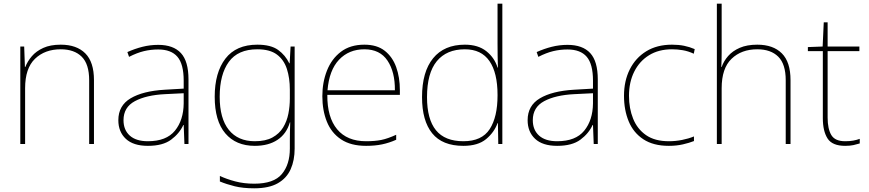

<svg xmlns="http://www.w3.org/2000/svg" viewBox="-20 -780 4705 1040"><path d="M309 -538Q395 -538 442 -491Q489 -444 489 -346V0H463V-345Q463 -433 422.5 -473Q382 -513 309 -513Q223 -513 169.5 -461.5Q116 -410 116 -302V0H90V-528H111L115 -417H117Q129 -448 152.5 -475.5Q176 -503 214.5 -520.5Q253 -538 309 -538Z M837 -537Q919 -537 960 -492.5Q1001 -448 1001 -350V0H979L975 -103H973Q952 -57 907 -23.5Q862 10 781 10Q702 10 661.5 -28Q621 -66 621 -129Q621 -208 687.5 -247.5Q754 -287 872 -294L975 -300V-343Q975 -433 941 -472.5Q907 -512 837 -512Q797 -512 759.5 -503Q722 -494 679 -472L670 -498Q710 -516 751.5 -526.5Q793 -537 837 -537ZM874 -270Q772 -265 710.5 -232Q649 -199 649 -129Q649 -76 683 -45.5Q717 -15 781 -15Q881 -15 927.5 -72Q974 -129 975 -220V-275Z M1374 -538Q1447 -538 1486.5 -509.5Q1526 -481 1547 -437H1549L1554 -528H1576V25Q1576 88 1554.5 136.5Q1533 185 1485 212.5Q1437 240 1357 240Q1296 240 1251.5 229Q1207 218 1171 203V173Q1207 190 1254 202.5Q1301 215 1357 215Q1463 215 1506.5 163Q1550 111 1550 25V-17Q1550 -46 1550.5 -67Q1551 -88 1552 -117H1550Q1532 -55 1483 -22.5Q1434 10 1360 10Q1258 10 1200.5 -57.5Q1143 -125 1143 -256Q1143 -387 1201 -462.5Q1259 -538 1374 -538ZM1374 -513Q1269 -513 1219.5 -445Q1170 -377 1170 -256Q1170 -138 1219.5 -76.5Q1269 -15 1360 -15Q1419 -15 1456 -35.5Q1493 -56 1513.5 -89.5Q1534 -123 1542 -164Q1550 -205 1550 -246V-294Q1550 -357 1534 -406.5Q1518 -456 1480 -484.5Q1442 -513 1374 -513Z M1954 -538Q2022 -538 2064 -505Q2106 -472 2126 -416.5Q2146 -361 2146 -291V-266H1753Q1752 -145 1806 -80Q1860 -15 1963 -15Q2011 -15 2045.5 -22Q2080 -29 2126 -50V-23Q2088 -6 2049.5 2Q2011 10 1963 10Q1880 10 1827.5 -25Q1775 -60 1750.5 -121Q1726 -182 1726 -259Q1726 -334 1751 -397.5Q1776 -461 1826.5 -499.5Q1877 -538 1954 -538ZM1954 -513Q1870 -513 1816.5 -456.5Q1763 -400 1754 -291H2119Q2120 -390 2079 -451.5Q2038 -513 1954 -513Z M2490 10Q2376 10 2321 -58Q2266 -126 2266 -254Q2266 -391 2326 -464.5Q2386 -538 2498 -538Q2570 -538 2614.5 -502.5Q2659 -467 2675 -414H2677Q2676 -448 2675.5 -480Q2675 -512 2675 -543V-760H2701V0H2679L2677 -113H2675Q2657 -63 2613 -26.5Q2569 10 2490 10ZM2490 -15Q2590 -15 2632.5 -80.5Q2675 -146 2675 -263V-266Q2675 -386 2631 -449.5Q2587 -513 2498 -513Q2399 -513 2346 -448.5Q2293 -384 2293 -254Q2293 -134 2341.5 -74.5Q2390 -15 2490 -15Z M3054 -537Q3136 -537 3177 -492.5Q3218 -448 3218 -350V0H3196L3192 -103H3190Q3169 -57 3124 -23.5Q3079 10 2998 10Q2919 10 2878.5 -28Q2838 -66 2838 -129Q2838 -208 2904.5 -247.5Q2971 -287 3089 -294L3192 -300V-343Q3192 -433 3158 -472.5Q3124 -512 3054 -512Q3014 -512 2976.5 -503Q2939 -494 2896 -472L2887 -498Q2927 -516 2968.5 -526.5Q3010 -537 3054 -537ZM3091 -270Q2989 -265 2927.5 -232Q2866 -199 2866 -129Q2866 -76 2900 -45.5Q2934 -15 2998 -15Q3098 -15 3144.5 -72Q3191 -129 3192 -220V-275Z M3603 10Q3519 10 3465 -25.5Q3411 -61 3385.5 -122.5Q3360 -184 3360 -261Q3360 -342 3391.5 -404.5Q3423 -467 3481 -502.5Q3539 -538 3620 -538Q3656 -538 3685.5 -532Q3715 -526 3743 -514L3738 -489Q3708 -503 3678.5 -508Q3649 -513 3620 -513Q3548 -513 3496 -481Q3444 -449 3415.5 -392Q3387 -335 3387 -261Q3387 -193 3409.5 -137Q3432 -81 3479.5 -48Q3527 -15 3603 -15Q3639 -15 3674.5 -22Q3710 -29 3739 -41V-16Q3714 -6 3679 2Q3644 10 3603 10Z M3889 -496Q3889 -474 3888.5 -456.5Q3888 -439 3887 -417H3889Q3900 -449 3924 -476.5Q3948 -504 3987 -521Q4026 -538 4082 -538Q4168 -538 4215 -491Q4262 -444 4262 -346V0H4236V-345Q4236 -433 4195.5 -473Q4155 -513 4082 -513Q3996 -513 3942.5 -461.5Q3889 -410 3889 -302V0H3863V-760H3889Z M4558 -15Q4583 -15 4602 -18.5Q4621 -22 4637 -28V-3Q4621 2 4602.5 6Q4584 10 4558 10Q4488 10 4462.5 -30Q4437 -70 4437 -140V-503H4356V-525L4436 -528L4442 -659H4463V-528H4635V-503H4463V-143Q4463 -82 4483 -48.5Q4503 -15 4558 -15Z"/></svg>

Font: Noto Sans Devanagari Thin
Style: Regular
Weight: 100
Designer: Jelle Bosma - Monotype Design Team
Foundry: Monotype Imaging Inc.
Version: Version 2.004; ttfautohint (v1.8.4.7-5d5b)